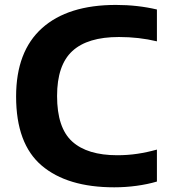

<svg xmlns="http://www.w3.org/2000/svg" viewBox="-20 -770 702 799"><path d="M455.5 9.5Q260 9.5 153.5 -81Q47 -171.5 47 -368.5Q47 -556 154.8 -652.8Q262.5 -749.5 462.5 -749.5Q552.5 -749.5 633 -730.5V-598Q595.5 -607 556.2 -611.5Q517 -616 475 -616Q344.5 -616 281 -557.5Q217.5 -499 217.5 -370.5Q217.5 -238 280.5 -181Q343.5 -124 468 -124Q511 -124 551.5 -130Q592 -136 633 -147.5V-14.5Q594 -3 548.5 3.2Q503 9.5 455.5 9.5Z"/></svg>

Font: Encode Sans Semi Expanded
Style: Bold
Weight: 700
Width: 6
Designer: Multiple Designers
Foundry: Impallari Type
Version: Version 3.000; ttfautohint (v1.8.3) -l 8 -r 50 -G 200 -x 14 